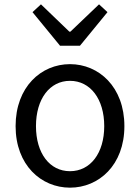

<svg xmlns="http://www.w3.org/2000/svg" viewBox="-20 -853 646 886"><path d="M303 13C436 13 554 -91 554 -271C554 -452 436 -557 303 -557C170 -557 52 -452 52 -271C52 -91 170 13 303 13ZM303 -63C209 -63 146 -146 146 -271C146 -396 209 -480 303 -480C397 -480 461 -396 461 -271C461 -146 397 -63 303 -63ZM257 -642H349L476 -797L437 -833L305 -707H300L169 -833L130 -797Z"/></svg>

Font: ChiuKong Gothic CL
Style: Regular
Weight: 400
Designer: Ryoko NISHIZUKA 西塚涼子 (kana, bopomofo & ideographs); Paul D. Hunt (Latin, Greek & Cyrillic); Sandoll Communications 산돌커뮤니
Foundry: Adobe
Version: Version 1.300